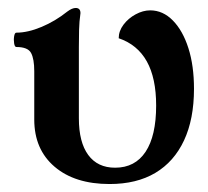

<svg xmlns="http://www.w3.org/2000/svg" viewBox="-20 -451 523 482"><path d="M255 11Q168 11 117 -32.5Q66 -76 66 -151V-272Q66 -303 58 -318Q50 -333 21 -333Q17 -333 15.5 -342Q14 -351 15.5 -360Q17 -369 21 -369Q50 -369 84.5 -383.5Q119 -398 149 -422Q161 -431 170 -431Q182 -431 182 -418Q179 -397 178.5 -375.5Q178 -354 178 -333V-154Q178 -94 201.5 -62Q225 -30 269 -30Q319 -30 345.5 -70Q372 -110 372 -186Q372 -255 348.5 -297Q325 -339 278 -355Q278 -373 290 -389Q302 -405 320.5 -415Q339 -425 357 -425Q389 -425 414 -399.5Q439 -374 453 -330Q467 -286 467 -228Q467 -152 442 -98.5Q417 -45 370 -17Q323 11 255 11Z"/></svg>

Font: Junicode VF
Style: Regular
Weight: 400
Designer: Peter S. Baker
Version: Version 2.213